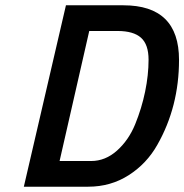

<svg xmlns="http://www.w3.org/2000/svg" viewBox="-20 -705 696 725"><path d="M313 0H70L229 -685H446Q656 -685 656 -479Q656 -302 574 -158Q534 -87 466 -43.5Q398 0 313 0ZM424 -588H317L205 -97H324Q378 -97 422 -136.5Q466 -176 490.5 -236Q515 -296 528 -359Q541 -422 541 -479.5Q541 -537 512.5 -562.5Q484 -588 424 -588Z"/></svg>

Font: Titillium Web
Style: SemiBold Italic
Weight: 600
Italic angle: -13°
Version: Version 1.001;PS 57.000;hotconv 1.0.70;makeotf.lib2.5.55311